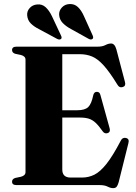

<svg xmlns="http://www.w3.org/2000/svg" viewBox="-20 -936 688 971"><path d="M41 -683Q41 -700 63.5 -700H473.5Q498 -700 513 -708Q528 -716 542 -716Q560 -716 568.5 -686.5L612 -521.5Q617.5 -501.5 601.5 -496Q583.5 -490 573 -509Q534 -572.5 504 -605.5Q474 -638.5 445.8 -650.2Q417.5 -662 383 -662H295V-378.5H371.5Q409 -378.5 425.8 -394.2Q442.5 -410 451.5 -454Q455.5 -471.5 469.5 -471.5Q484 -472 488 -455L534.5 -287Q539.5 -268 525 -263Q509.5 -258 500 -271Q480 -299.5 463.8 -314.8Q447.5 -330 429.2 -335.8Q411 -341.5 384.5 -341.5H295V-78.5Q295 -38 337.5 -38H394.5Q428 -38 457.2 -52.5Q486.5 -67 518.5 -107.2Q550.5 -147.5 591 -225Q599 -241.5 616 -238.5Q635.5 -234.5 629.5 -212.5L580 -14Q575.5 1.5 569.8 8.5Q564 15.5 552 15.5Q539.5 15.5 524.2 7.8Q509 0 483.5 0H63.5Q41 0 41 -17Q41 -31 57 -36L85.5 -42Q109 -48 109 -65.5V-634.5Q109 -652 85.5 -658L57 -664Q41 -669 41 -683ZM404.5 -854.5 448.5 -757Q454 -744.5 448 -739.5Q440.5 -733 428.5 -739.5L338.5 -789.5Q313.5 -803 297.2 -819.8Q281 -836.5 279 -861Q278 -882 293 -898.2Q308 -914.5 331.5 -915.5Q356 -917 373.8 -900.5Q391.5 -884 404.5 -854.5ZM242.5 -854.5 288 -757.5Q294.5 -745 289 -739.5Q282 -733 269.5 -739L178.5 -788Q153 -800.5 136.2 -817Q119.5 -833.5 117.5 -858Q115.5 -879 130 -895.2Q144.5 -911.5 168 -913.5Q192.5 -916 210.5 -899.8Q228.5 -883.5 242.5 -854.5Z"/></svg>

Font: Fraunces 72pt S000
Style: Bold
Weight: 700
Version: Version 1.000; ttfautohint (v1.8.3)